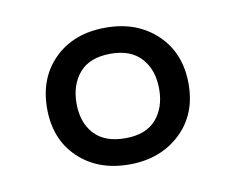

<svg xmlns="http://www.w3.org/2000/svg" viewBox="-46 -831 496 405"><g transform="rotate(-10 202.5 -628.5)"><path d="M202 -482Q135 -482 93 -522Q51 -562 51 -628Q51 -694 92.5 -734.5Q134 -775 202 -775Q269 -775 311.5 -734.5Q354 -694 354 -628Q354 -562 311 -522Q268 -482 202 -482ZM203 -538Q247 -538 269 -563Q291 -588 291 -628Q291 -669 268.5 -694Q246 -719 203 -719Q158 -719 136 -693.5Q114 -668 114 -628Q114 -587 136.5 -562.5Q159 -538 203 -538Z"/></g></svg>

Font: Noto Sans Tamil UI SemiCondensed
Style: Regular
Weight: 400
Width: 4
Designer: Jelle Bosma - Monotype Design Team
Foundry: Monotype Imaging Inc.
Version: Version 2.004; ttfautohint (v1.8.4.7-5d5b)